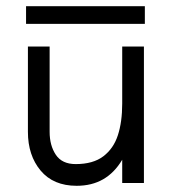

<svg xmlns="http://www.w3.org/2000/svg" viewBox="-20 -590 544 619"><path d="M70 -165V-440H140V-165Q140 -121 160 -91Q180 -61 224 -61Q280 -61 313 -86Q346 -111 360 -154Q374 -197 374 -256V-440H444V0H374V-75Q349 -33 312.5 -12Q276 9 227 9Q152 9 111 -40Q70 -89 70 -165ZM64 -570H447V-513H64Z"/></svg>

Font: Teachers[wght]
Style: Regular
Weight: 400
Designer: Alfredo Marco Pradil & Chank Diesel
Version: Version 1.000;Glyphs 3.1.2 (3151)